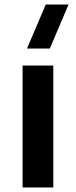

<svg xmlns="http://www.w3.org/2000/svg" viewBox="-20 -830 336 850"><path d="M200.5 -615H99.5L182.5 -810H283.5ZM80 0V-540H216V0Z"/></svg>

Font: Manrope ExtraLight ExtraBold
Style: Regular
Weight: 800
Version: Version 4.504